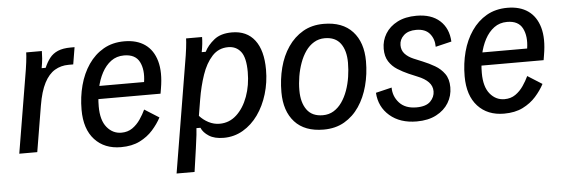

<svg xmlns="http://www.w3.org/2000/svg" viewBox="-46 -651 2809 957"><g transform="rotate(-5 1358.5 -172.5)"><path d="M30 0 93.3 -380Q100 -417.5 104.2 -451.2Q108.3 -485 108.3 -500H186.7Q186.7 -484.2 185 -462.9Q183.3 -441.7 178.3 -415H198.3Q210 -442.5 225.8 -462.9Q241.7 -483.3 267.1 -494.2Q292.5 -505 331.7 -505H350.8L336.7 -420H313.3Q275 -420 244.2 -401.7Q213.3 -383.3 191.7 -341.7Q170 -300 158.3 -230L120 0Z M538.3 11.7Q455.8 11.7 407.1 -41.2Q358.3 -94.2 358.3 -190.8Q358.3 -255 373.8 -312.9Q389.2 -370.8 420 -415.8Q450.8 -460.8 495.8 -486.7Q540.8 -512.5 600 -512.5Q662.5 -512.5 703.3 -483.8Q744.2 -455 760 -399.2Q775.8 -343.3 761.7 -261.7L757.5 -236.7H430L440 -301.7H680.8Q690 -362.5 669.6 -402.5Q649.2 -442.5 592.5 -442.5Q555 -442.5 527.5 -422.1Q500 -401.7 481.7 -367.5Q463.3 -333.3 454.2 -290Q445 -246.7 445 -200Q445 -130.8 474.2 -95.4Q503.3 -60 546.7 -60Q578.3 -60 601.7 -76.2Q625 -92.5 641.7 -117.1Q658.3 -141.7 669.2 -165L741.7 -119.2Q725 -87.5 698.3 -57.5Q671.7 -27.5 632.5 -7.9Q593.3 11.7 538.3 11.7Z M802.5 166.7 893.3 -380Q900 -417.5 904.2 -451.7Q908.3 -485.8 908.3 -500H988.3Q988.3 -484.2 986.2 -465.4Q984.2 -446.7 980 -425H1000Q1015.8 -456.7 1048.8 -483.3Q1081.7 -510 1138.3 -510Q1212.5 -510 1252.1 -458.3Q1291.7 -406.7 1291.7 -310Q1291.7 -246.7 1274.2 -188.8Q1256.7 -130.8 1225 -86.2Q1193.3 -41.7 1149.2 -15.8Q1105 10 1052.5 10Q1006.7 10 978.8 -7.9Q950.8 -25.8 940.8 -50H920.8Q920 -37.5 917.9 -16.2Q915.8 5 909.2 50L892.5 166.7ZM1038.3 -61.7Q1086.7 -61.7 1122.9 -95Q1159.2 -128.3 1179.6 -184.2Q1200 -240 1200 -306.7Q1200 -378.3 1176.7 -408.3Q1153.3 -438.3 1113.3 -438.3Q1065 -438.3 1032.9 -403.3Q1000.8 -368.3 981.7 -312.1Q962.5 -255.8 951.7 -190.8L938.3 -110Q956.7 -89.2 982.9 -75.4Q1009.2 -61.7 1038.3 -61.7Z M1552.5 12.5Q1457.5 12.5 1407.9 -42.1Q1358.3 -96.7 1358.3 -191.7Q1358.3 -255.8 1373.3 -313.8Q1388.3 -371.7 1418.8 -416.2Q1449.2 -460.8 1493.8 -486.7Q1538.3 -512.5 1597.5 -512.5Q1691.7 -512.5 1741.7 -457.9Q1791.7 -403.3 1791.7 -308.3Q1791.7 -244.2 1776.2 -186.2Q1760.8 -128.3 1730.8 -83.8Q1700.8 -39.2 1656.2 -13.3Q1611.7 12.5 1552.5 12.5ZM1554.2 -59.2Q1585 -59.2 1608.8 -73.8Q1632.5 -88.3 1650 -113.3Q1667.5 -138.3 1679.2 -170.8Q1690.8 -203.3 1696.2 -238.8Q1701.7 -274.2 1701.7 -309.2Q1701.7 -370 1675.8 -405.4Q1650 -440.8 1596.7 -440.8Q1566.7 -440.8 1542.5 -426.2Q1518.3 -411.7 1500.8 -386.7Q1483.3 -361.7 1471.7 -329.6Q1460 -297.5 1454.2 -262.5Q1448.3 -227.5 1448.3 -192.5Q1448.3 -131.7 1474.6 -95.4Q1500.8 -59.2 1554.2 -59.2Z M2018.3 12.5Q1935 12.5 1883.3 -32.1Q1831.7 -76.7 1827.5 -147.5L1907.5 -166.7Q1907.5 -122.5 1937.1 -90Q1966.7 -57.5 2022.5 -57.5Q2070.8 -57.5 2092.5 -79.6Q2114.2 -101.7 2114.2 -130Q2114.2 -156.7 2095.4 -176.2Q2076.7 -195.8 2040.8 -210L1997.5 -228.3Q1969.2 -240.8 1943.3 -257.1Q1917.5 -273.3 1901.2 -298.8Q1885 -324.2 1885 -362.5Q1885 -403.3 1905.8 -437.5Q1926.7 -471.7 1966.2 -492.1Q2005.8 -512.5 2061.7 -512.5Q2135.8 -512.5 2178.3 -474.2Q2220.8 -435.8 2224.2 -369.2L2144.2 -350Q2144.2 -389.2 2122.1 -415.8Q2100 -442.5 2054.2 -442.5Q2014.2 -442.5 1992.1 -422.1Q1970 -401.7 1970 -373.3Q1970 -347.5 1985.8 -330Q2001.7 -312.5 2029.2 -300.8L2073.3 -282.5Q2104.2 -270 2132.9 -253.3Q2161.7 -236.7 2180.4 -210.4Q2199.2 -184.2 2199.2 -142.5Q2199.2 -100 2177.9 -65Q2156.7 -30 2116.2 -8.8Q2075.8 12.5 2018.3 12.5Z M2455 11.7Q2372.5 11.7 2323.8 -41.2Q2275 -94.2 2275 -190.8Q2275 -255 2290.4 -312.9Q2305.8 -370.8 2336.7 -415.8Q2367.5 -460.8 2412.5 -486.7Q2457.5 -512.5 2516.7 -512.5Q2579.2 -512.5 2620 -483.8Q2660.8 -455 2676.7 -399.2Q2692.5 -343.3 2678.3 -261.7L2674.2 -236.7H2346.7L2356.7 -301.7H2597.5Q2606.7 -362.5 2586.2 -402.5Q2565.8 -442.5 2509.2 -442.5Q2471.7 -442.5 2444.2 -422.1Q2416.7 -401.7 2398.3 -367.5Q2380 -333.3 2370.8 -290Q2361.7 -246.7 2361.7 -200Q2361.7 -130.8 2390.8 -95.4Q2420 -60 2463.3 -60Q2495 -60 2518.3 -76.2Q2541.7 -92.5 2558.3 -117.1Q2575 -141.7 2585.8 -165L2658.3 -119.2Q2641.7 -87.5 2615 -57.5Q2588.3 -27.5 2549.2 -7.9Q2510 11.7 2455 11.7Z"/></g></svg>

Font: Familjen Grotesk
Style: Italic
Weight: 400
Italic angle: -9.46201°
Designer: Anders Wikstroem, Jonas Baeckman, Matilda Gysing, Kristian Moeller
Foundry: Familjen STHLM AB
Version: Version 2.000